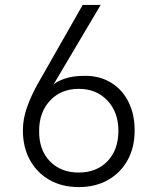

<svg xmlns="http://www.w3.org/2000/svg" viewBox="-20 -750 640 780"><path d="M300 10Q232 10 181 -19Q130 -48 101.5 -100Q73 -152 73 -221Q73 -268 90.5 -316.5Q108 -365 136 -414L316 -730H389L197 -406Q210 -419 243 -430.5Q276 -442 326 -442Q386 -442 431.5 -414Q477 -386 502 -336Q527 -286 527 -220Q527 -151 498.5 -99.5Q470 -48 419 -19Q368 10 300 10ZM300 -49Q372 -49 416.5 -95Q461 -141 461 -219Q461 -294 416.5 -341.5Q372 -389 300 -389Q228 -389 183.5 -341.5Q139 -294 139 -219Q138 -141 182.5 -95Q227 -49 300 -49Z"/></svg>

Font: Tiny ExtraLight
Style: Regular
Weight: 200
Monospace: yes
Designer: Philipp Nurullin, Konstantin Bulenkov
Foundry: JetBrains
Version: Version 2.251; ttfautohint (v1.8.4.7-5d5b)